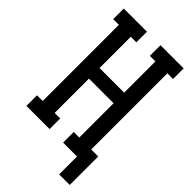

<svg xmlns="http://www.w3.org/2000/svg" viewBox="-263 -813 1025 1025"><g transform="rotate(45 250.0 -300.0)"><path d="M406 135V0H301V-80H343V-339H157V-80H199V0H24V-80H67V-655H24V-735H199V-655H157V-419H343V-655H301V-735H476V-655H433V-80H486V135Z"/></g></svg>

Font: Iosevka Slab Medium
Style: Regular
Weight: 500
Monospace: yes
Designer: Belleve Invis
Foundry: Belleve Invis
Version: Version 11.1.1; ttfautohint (v1.8.3)